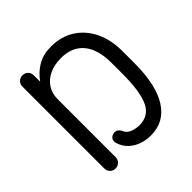

<svg xmlns="http://www.w3.org/2000/svg" viewBox="-200 -955 1138 1138"><g transform="rotate(-45 369.0 -386.0)"><path d="M434 10Q394 10 358.5 -2.5Q323 -15 296 -40Q269 -65 257 -103Q251 -121 257.5 -135Q264 -149 281 -154Q298 -160 312.5 -152Q327 -144 335 -125Q345 -102 372.5 -91.5Q400 -81 429 -81Q509 -81 541 -151.5Q573 -222 573 -365V-462Q573 -534 551.5 -585.5Q530 -637 487 -664.5Q444 -692 381 -692Q325 -692 283 -672Q241 -652 218 -616.5Q195 -581 195 -534V-680Q229 -728 276 -755Q323 -782 387 -782Q473 -782 536 -741.5Q599 -701 633.5 -629.5Q668 -558 668 -464V-365Q668 -181 607.5 -85.5Q547 10 434 10ZM147 0Q127 0 113.5 -13.5Q100 -27 100 -48V-733Q100 -754 113.5 -767.5Q127 -781 147 -781Q168 -781 181.5 -767.5Q195 -754 195 -733V-48Q195 -27 181 -13.5Q167 0 147 0Z"/></g></svg>

Font: Comfortaa SemiBold
Style: Regular
Weight: 600
Designer: Johan Aakerlund
Foundry: Johan Aakerlund
Version: Version 3.104; ttfautohint (v1.8.1.43-b0c9)